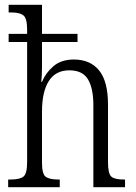

<svg xmlns="http://www.w3.org/2000/svg" viewBox="-20 -780 565 800"><path d="M14 0V-32H24Q62 -32 77.5 -44Q93 -56 93 -105V-605H16V-639H93V-656Q93 -704 77.5 -716Q62 -728 29 -728H16V-760H155V-639H303V-605H155V-499Q155 -482 154 -464Q153 -446 152 -439H155Q170 -476 202.5 -504Q235 -532 288 -532Q356 -532 393 -486.5Q430 -441 430 -344V-105Q430 -56 444 -44Q458 -32 495 -32H501V0H369V-342Q369 -412 346.5 -449.5Q324 -487 269 -487Q212 -487 183.5 -442.5Q155 -398 155 -315V-102Q155 -54 171 -43Q187 -32 223 -32H229V0Z"/></svg>

Font: Noto Serif Lao Condensed Light
Style: Regular
Weight: 300
Width: 3
Designer: Monotype Design Team
Foundry: Monotype Imaging Inc.
Version: Version 2.003; ttfautohint (v1.8.4.7-5d5b)